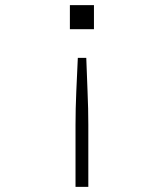

<svg xmlns="http://www.w3.org/2000/svg" viewBox="-20 -568 640 750"><path d="M253 -548H347V-454H253ZM284 -342H317Q319 -279 322 -210.5Q325 -142 325 -81V162H275V-81Q275 -142 278 -210.5Q281 -279 284 -342Z"/></svg>

Font: Geist Mono ExtraLight
Style: Regular
Weight: 200
Monospace: yes
Designer: Basement.studio, Andrés Briganti, Mateo Zaragoza
Foundry: Basement.studio, Vercel, Andrés Briganti, Guido Ferreyra, Mateo Zaragoza
Version: Version 1.500; ttfautohint (v1.8.4.7-5d5b)